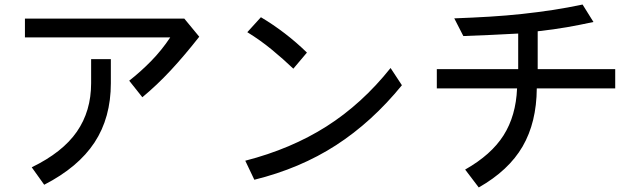

<svg xmlns="http://www.w3.org/2000/svg" viewBox="-20 -751 2800 847"><path d="M90 -669H793L859 -589Q793 -505 733 -440.5Q673 -376 608 -322L550 -395Q601 -435 647 -482Q693 -529 731 -586H90ZM382 -490H469V-384Q469 -232 397 -122.5Q325 -13 175 64L120 -13Q256 -79 319 -170Q382 -261 382 -384Z M1131 -675Q1185 -643 1236.5 -603.5Q1288 -564 1334 -519L1274 -448Q1229 -491 1178.5 -532.5Q1128 -574 1071 -609ZM1062 -42Q1264 -94 1420.5 -193.5Q1577 -293 1703 -451L1753 -375Q1621 -213 1462.5 -110.5Q1304 -8 1102 42Z M1984 -670Q2066 -673 2140 -677.5Q2214 -682 2283.5 -689.5Q2353 -697 2418.5 -707Q2484 -717 2550 -731L2598 -654Q2538 -641 2481 -631Q2424 -621 2352 -613V-446H2694V-361H2348Q2347 -211 2285.5 -105Q2224 1 2092 76L2032 -3Q2147 -68 2201.5 -154Q2256 -240 2261 -361H1907V-446H2266V-603Q2208 -600 2146.5 -597Q2085 -594 2024 -592Z"/></svg>

Font: BM YEONSUNG
Style: Regular
Weight: 400
Designer: Bongjin Kim; Myungsoo Han; Jaehyun Keum; Jihee Min; Dokyung Lee; Chorong Kim; Jooyeon Kang; Sang-a Kim;
Foundry: Sandoll Communications Inc.
Version: Version 1.000;PS 1;hotconv 16.6.51;makeotf.lib2.5.65220